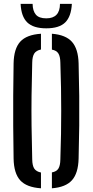

<svg xmlns="http://www.w3.org/2000/svg" viewBox="-20 -984 487 1010"><path d="M195.5 6.5Q120 1.5 86.5 -35.2Q53 -72 51.5 -149.5Q50 -244 49.5 -323Q49 -402 49.5 -480.2Q50 -558.5 51.5 -650.5Q53 -728 86.5 -764.8Q120 -801.5 195.5 -806.5V-723.5Q170.5 -718.5 160.2 -702.5Q150 -686.5 149.5 -654.5Q147 -561 146 -481.8Q145 -402.5 146 -322.5Q147 -242.5 149.5 -145.5Q150 -113 160.2 -97.2Q170.5 -81.5 195.5 -76.5ZM253 6.5V-77Q277.5 -81.5 287.2 -97.2Q297 -113 297.5 -145.5Q300 -217 301 -279Q302 -341 302 -400Q302 -459 301 -521Q300 -583 297.5 -654.5Q297 -686.5 287.2 -702.5Q277.5 -718.5 253 -723V-806.5Q325.5 -801 358.5 -764Q391.5 -727 393.5 -650.5Q396 -558.5 396.8 -480Q397.5 -401.5 396.8 -322.5Q396 -243.5 393.5 -149.5Q391.5 -72.5 358.5 -35.8Q325.5 1 253 6.5ZM223.5 -835Q155.5 -835 123.5 -866Q91.5 -897 88.5 -963.5H151.5Q152 -927 168.5 -907.2Q185 -887.5 223.5 -887.5Q295 -887.5 295.5 -963.5H358Q354.5 -897 323 -866Q291.5 -835 223.5 -835Z"/></svg>

Font: Big Shoulders Stencil Text SemiBold
Style: Regular
Weight: 600
Designer: Patric King
Foundry: XO Type Co
Version: Version 1.000